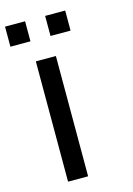

<svg xmlns="http://www.w3.org/2000/svg" viewBox="-121 -863 642 925"><g transform="rotate(-15 200.0 -400.0)"><path d="M0 -700V-800H100V-700ZM100 0V-600H200V0ZM200 -700V-800H300V-700Z"/></g></svg>

Font: Galmuri9 Regular
Style: Regular
Weight: 400
Designer: Lee Minseo (quiple)
Version: Version 2.399;hotconv 1.1.1;makeotfexe 2.6.0 DEVELOPMENT